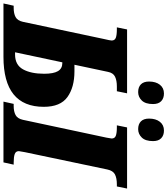

<svg xmlns="http://www.w3.org/2000/svg" viewBox="28 -1018 967 1109"><g transform="rotate(90 511.5 -463.5)"><path d="M-10 -59H2Q35 -59 55.5 -70Q76 -81 83 -112L182 -579Q191 -617 191 -625Q191 -643 175 -649Q159 -655 126 -655H115L127 -714H496L484 -655H456Q422 -655 400 -644.5Q378 -634 372 -603L331 -410H369Q461 -410 517.5 -369.5Q574 -329 574 -233Q574 0 285 0H-23ZM557 -59H569Q601 -59 621.5 -70Q642 -81 649 -112L752 -595Q757 -622 757 -625Q757 -643 741 -649Q725 -655 692 -655H681L693 -714H1046L1034 -655H1022Q986 -655 964.5 -644Q943 -633 936 -600L836 -124Q830 -94 830 -89Q830 -71 847 -65Q864 -59 897 -59H908L895 0H544ZM272 -67Q332 -67 357.5 -113Q383 -159 383 -235Q383 -289 368 -314.5Q353 -340 321 -340H317L259 -67ZM428 -841Q428 -880 446.5 -903.5Q465 -927 497 -927Q525 -927 541.5 -911Q558 -895 558 -864Q558 -820 537.5 -799Q517 -778 489 -778Q460 -778 444 -794Q428 -810 428 -841ZM642 -841Q642 -880 660.5 -903.5Q679 -927 711 -927Q739 -927 755.5 -911Q772 -895 772 -864Q772 -820 751.5 -799Q731 -778 703 -778Q674 -778 658 -794Q642 -810 642 -841Z"/></g></svg>

Font: Noto Serif NarrowBlack
Style: Italic
Weight: 900
Width: 4
Italic angle: -12°
Designer: Monotype Design Team
Foundry: Monotype Imaging Inc.
Version: Version 1.001